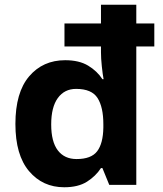

<svg xmlns="http://www.w3.org/2000/svg" viewBox="-20 -780 689 810"><path d="M251 10Q160 10 102.5 -58Q45 -126 45 -257Q45 -390 103 -458Q161 -526 255 -526Q314 -526 352 -503Q390 -480 412 -446H417Q413 -467 409.5 -500.5Q406 -534 406 -559V-584H252V-681H406V-760H555V-681H631V-584H555V0H441L412 -71H406Q384 -37 347 -13.5Q310 10 251 10ZM303 -109Q365 -109 390 -142Q415 -175 416 -242V-256Q416 -328 391.5 -366.5Q367 -405 301 -405Q252 -405 224 -366.5Q196 -328 196 -255Q196 -182 224 -145.5Q252 -109 303 -109Z"/></svg>

Font: Noto Sans Vithkuqi
Style: Bold
Weight: 700
Version: Version 1.001; ttfautohint (v1.8.4.7-5d5b)